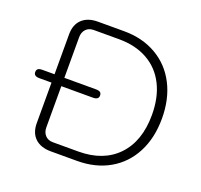

<svg xmlns="http://www.w3.org/2000/svg" viewBox="-122 -837 1019 974"><g transform="rotate(20 387.5 -350.0)"><path d="M131 -110V-329H65Q35 -329 35 -351Q35 -363 42 -368.5Q49 -374 65 -374H131V-590Q131 -642 161.5 -671Q192 -700 247 -700H388Q487 -700 562.5 -656.5Q638 -613 679 -533.5Q720 -454 720 -349Q720 -244 679 -165Q638 -86 563 -43Q488 0 388 0H247Q192 0 161.5 -29Q131 -58 131 -110ZM378 -47Q513 -47 589.5 -127Q666 -207 666 -349Q666 -443 631.5 -511.5Q597 -580 532 -616.5Q467 -653 378 -653H241Q215 -653 199.5 -636.5Q184 -620 184 -593V-374H355Q371 -374 378 -368.5Q385 -363 385 -351Q385 -329 355 -329H184V-107Q184 -80 199.5 -63.5Q215 -47 241 -47Z"/></g></svg>

Font: Kodchasan ExtraLight
Style: Regular
Weight: 275
Version: Version 1.000; ttfautohint (v1.6)